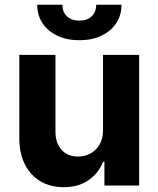

<svg xmlns="http://www.w3.org/2000/svg" viewBox="-20 -775 662 802"><path d="M410.4 -232V-545.9H561.3V0H416.2V-99.2H410.4Q392 -51.6 349.4 -22.1Q306.7 7.3 245.3 6.8Q190.5 6.8 148.9 -17.7Q107.3 -42.3 84 -88.3Q60.7 -134.4 60.7 -198V-545.9H211.7V-224.6Q211.7 -177 237.6 -148.8Q263.5 -120.6 306.6 -121.1Q333.8 -121.1 357.3 -133.6Q380.9 -146.1 395.6 -170.8Q410.4 -195.6 410.4 -232ZM311.4 -607Q259.4 -607 219.7 -625.8Q179.9 -644.6 157.7 -677.8Q135.5 -711 135.5 -755.1H240.6Q240.6 -724.8 259.7 -706.8Q278.7 -688.9 311.5 -688.9Q343.8 -688.9 362.8 -706.8Q381.8 -724.8 381.8 -755.1H487.5Q487.5 -711 465.3 -677.8Q443 -644.6 403.5 -625.8Q364 -607 311.4 -607Z"/></svg>

Font: Inter
Style: Regular
Weight: 400
Designer: Rasmus Andersson
Foundry: rsms
Version: Version 4.000;git-8c9346024